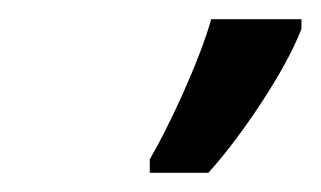

<svg xmlns="http://www.w3.org/2000/svg" viewBox="-20 -734 334 200"><path d="M136 -554H197C230 -590 278 -661 294 -704V-714H200C188 -671 156 -602 136 -568Z"/></svg>

Font: Noto Sans UI Condensed Medium
Style: Italic
Weight: 500
Width: 3
Italic angle: -12°
Designer: Monotype Design Team
Foundry: Monotype Imaging Inc.
Version: Version 1.901